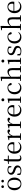

<svg xmlns="http://www.w3.org/2000/svg" viewBox="3322 -4166 860 7543"><g transform="rotate(-90 3751.5 -395.0)"><path d="M297 15C430 15 547 -77 547 -258C547 -438 426 -531 297 -531C169 -531 48 -437 48 -258C48 -78 165 15 297 15ZM297 -16C198 -16 137 -101 137 -257C137 -413 198 -499 297 -499C396 -499 457 -413 457 -257C457 -101 396 -16 297 -16ZM188 -670C216 -670 241 -689 241 -720C241 -751 216 -772 188 -772C160 -772 136 -751 136 -720C136 -689 160 -670 188 -670ZM408 -670C435 -670 460 -689 460 -720C460 -751 435 -772 408 -772C380 -772 355 -751 355 -720C355 -689 380 -670 408 -670Z M817 15C953 15 1023 -53 1023 -140C1023 -210 984 -255 883 -290L832 -308C759 -333 730 -360 730 -408C730 -461 769 -498 845 -498C877 -498 905 -491 935 -474L955 -379H995L998 -486C948 -516 905 -531 845 -531C725 -531 658 -466 658 -382C658 -307 709 -264 790 -235L842 -216C923 -190 948 -162 948 -113C948 -56 903 -17 815 -17C773 -17 742 -24 714 -37L694 -144H650V-25C704 1 753 15 817 15Z M1305 15C1357 15 1396 -3 1424 -37L1409 -54C1382 -38 1363 -29 1333 -29C1289 -29 1265 -56 1265 -118V-479H1409V-516H1265L1269 -672H1214L1186 -518L1083 -509V-479H1183V-207C1183 -171 1182 -150 1182 -118C1182 -28 1221 15 1305 15Z M1739 15C1829 15 1896 -26 1940 -94L1924 -108C1883 -60 1832 -35 1761 -35C1651 -35 1573 -104 1571 -263H1931C1936 -279 1938 -299 1938 -323C1938 -441 1861 -531 1731 -531C1598 -531 1484 -425 1484 -257C1484 -76 1591 15 1739 15ZM1572 -294C1579 -424 1646 -499 1729 -499C1810 -499 1858 -437 1858 -352C1858 -312 1848 -294 1813 -294Z M2106 0H2288V-28L2193 -38L2191 -229V-322C2221 -403 2258 -451 2311 -476L2320 -467C2343 -443 2360 -429 2386 -429C2421 -429 2437 -451 2438 -486C2428 -515 2396 -531 2358 -531C2291 -531 2224 -473 2191 -382L2185 -520L2172 -528L2018 -488V-462L2106 -458C2108 -408 2109 -358 2109 -289V-229L2107 -37L2023 -28V0Z M2568 0H2750V-28L2655 -38L2653 -229V-322C2683 -403 2720 -451 2773 -476L2782 -467C2805 -443 2822 -429 2848 -429C2883 -429 2899 -451 2900 -486C2890 -515 2858 -531 2820 -531C2753 -531 2686 -473 2653 -382L2647 -520L2634 -528L2480 -488V-462L2568 -458C2570 -408 2571 -358 2571 -289V-229L2569 -37L2485 -28V0Z M3195 15C3285 15 3352 -26 3396 -94L3380 -108C3339 -60 3288 -35 3217 -35C3107 -35 3029 -104 3027 -263H3387C3392 -279 3394 -299 3394 -323C3394 -441 3317 -531 3187 -531C3054 -531 2940 -425 2940 -257C2940 -76 3047 15 3195 15ZM3028 -294C3035 -424 3102 -499 3185 -499C3266 -499 3314 -437 3314 -352C3314 -312 3304 -294 3269 -294Z M3601 -655C3632 -655 3659 -678 3659 -711C3659 -744 3632 -768 3601 -768C3569 -768 3543 -744 3543 -711C3543 -678 3569 -655 3601 -655ZM3564 0H3728V-28L3651 -36C3650 -92 3649 -175 3649 -229V-380L3652 -520L3640 -528L3475 -489V-463L3564 -459C3566 -409 3568 -356 3568 -289V-229C3568 -175 3567 -92 3565 -36L3481 -28V0Z M4067 15C4162 15 4222 -25 4267 -94L4251 -107C4206 -58 4155 -35 4095 -35C3983 -35 3905 -118 3905 -262C3905 -408 3983 -499 4085 -499C4108 -499 4130 -495 4152 -486L4173 -413C4179 -378 4195 -364 4223 -364C4245 -364 4259 -375 4265 -399C4243 -479 4169 -531 4080 -531C3942 -531 3818 -430 3818 -251C3818 -84 3920 15 4067 15Z M4763 0H4927V-28L4850 -36C4849 -91 4848 -173 4848 -229V-341C4848 -478 4795 -531 4708 -531C4640 -531 4573 -498 4506 -421V-641L4509 -796L4494 -805L4338 -775V-748L4426 -744V-229L4424 -36L4340 -28V0H4585V-28L4510 -36L4508 -229V-391C4574 -457 4630 -477 4673 -477C4731 -477 4766 -443 4766 -344V-229L4764 -36L4682 -28V0Z M5124 -655C5155 -655 5182 -678 5182 -711C5182 -744 5155 -768 5124 -768C5092 -768 5066 -744 5066 -711C5066 -678 5092 -655 5124 -655ZM5087 0H5251V-28L5174 -36C5173 -92 5172 -175 5172 -229V-380L5175 -520L5163 -528L4998 -489V-463L5087 -459C5089 -409 5091 -356 5091 -289V-229C5091 -175 5090 -92 5088 -36L5004 -28V0Z M5514 15C5650 15 5720 -53 5720 -140C5720 -210 5681 -255 5580 -290L5529 -308C5456 -333 5427 -360 5427 -408C5427 -461 5466 -498 5542 -498C5574 -498 5602 -491 5632 -474L5652 -379H5692L5695 -486C5645 -516 5602 -531 5542 -531C5422 -531 5355 -466 5355 -382C5355 -307 5406 -264 5487 -235L5539 -216C5620 -190 5645 -162 5645 -113C5645 -56 5600 -17 5512 -17C5470 -17 5439 -24 5411 -37L5391 -144H5347V-25C5401 1 5450 15 5514 15Z M6063 15C6158 15 6218 -25 6263 -94L6247 -107C6202 -58 6151 -35 6091 -35C5979 -35 5901 -118 5901 -262C5901 -408 5979 -499 6081 -499C6104 -499 6126 -495 6148 -486L6169 -413C6175 -378 6191 -364 6219 -364C6241 -364 6255 -375 6261 -399C6239 -479 6165 -531 6076 -531C5938 -531 5814 -430 5814 -251C5814 -84 5916 15 6063 15Z M6759 0H6923V-28L6846 -36C6845 -91 6844 -173 6844 -229V-341C6844 -478 6791 -531 6704 -531C6636 -531 6569 -498 6502 -421V-641L6505 -796L6490 -805L6334 -775V-748L6422 -744V-229L6420 -36L6336 -28V0H6581V-28L6506 -36L6504 -229V-391C6570 -457 6626 -477 6669 -477C6727 -477 6762 -443 6762 -344V-229L6760 -36L6678 -28V0Z M7260 15C7350 15 7417 -26 7461 -94L7445 -108C7404 -60 7353 -35 7282 -35C7172 -35 7094 -104 7092 -263H7452C7457 -279 7459 -299 7459 -323C7459 -441 7382 -531 7252 -531C7119 -531 7005 -425 7005 -257C7005 -76 7112 15 7260 15ZM7093 -294C7100 -424 7167 -499 7250 -499C7331 -499 7379 -437 7379 -352C7379 -312 7369 -294 7334 -294Z"/></g></svg>

Font: Noto Serif CJK KR
Style: Regular
Weight: 400
Designer: Ryoko NISHIZUKA 西塚涼子 (kana & ideographs); Frank Grießhammer (Latin, Greek & Cyrillic); Wenlong ZHANG 张文龙 (bopomofo); San
Foundry: Adobe
Version: Version 2.001;hotconv 1.1.0;makeotfexe 2.6.0